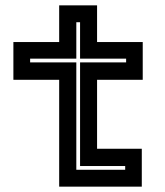

<svg xmlns="http://www.w3.org/2000/svg" viewBox="-20 -697 616 717"><path d="M201 0V-399H30V-540H201V-677H342.5V-540H513V-399H342.5V-141.5H509.5V0ZM265 -63H447.5V-77H279V-464H451V-478H279V-614H265V-478H92.5V-464H265Z"/></svg>

Font: Tourney Expanded Regular
Style: Bold
Weight: 700
Width: 7
Designer: Tyler Finck
Foundry: Etcetera Type Co
Version: Version 1.010; ttfautohint (v1.8.3)